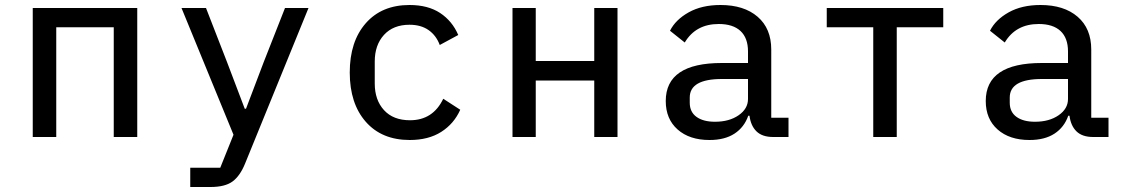

<svg xmlns="http://www.w3.org/2000/svg" viewBox="-20 -548 4520 768"><path d="M111 -516H529V0H435V-439H205V0H111Z M1120 -516H1214L960 107Q940 156 910 178Q880 200 822 200H741V123H861L914 -9L706 -516H804L888 -300L959 -113H964L1035 -300Z M1379 -258Q1379 -382 1443 -455Q1507 -528 1618 -528Q1692 -528 1740.5 -496Q1789 -464 1813 -408L1739 -368Q1725 -406 1694.5 -427.5Q1664 -449 1618 -449Q1553 -449 1516 -408.5Q1479 -368 1479 -302V-214Q1479 -148 1516 -107.5Q1553 -67 1620 -67Q1712 -67 1753 -153L1821 -109Q1796 -53 1745 -20.5Q1694 12 1619 12Q1507 12 1443 -61Q1379 -134 1379 -258Z M2030 -516H2123V-304H2357V-516H2450V0H2357V-226H2123V0H2030Z M2978 -85H2973Q2957 -39 2918 -13.5Q2879 12 2818 12Q2738 12 2690.5 -30Q2643 -72 2643 -144Q2643 -296 2867 -296H2972V-342Q2972 -396 2942 -424Q2912 -452 2855 -452Q2763 -452 2719 -378L2660 -425Q2682 -469 2734.5 -498.5Q2787 -528 2862 -528Q2956 -528 3010.5 -481Q3065 -434 3065 -350V-77H3134V0H3073Q3029 0 3006 -22.5Q2983 -45 2978 -85ZM2840 -61Q2897 -61 2934.5 -87Q2972 -113 2972 -152V-232H2868Q2739 -232 2739 -158V-137Q2739 -100 2766 -80.5Q2793 -61 2840 -61Z M3473 -439H3287V-516H3753V-439H3567V0H3473Z M4258 -85H4253Q4237 -39 4198 -13.5Q4159 12 4098 12Q4018 12 3970.5 -30Q3923 -72 3923 -144Q3923 -296 4147 -296H4252V-342Q4252 -396 4222 -424Q4192 -452 4135 -452Q4043 -452 3999 -378L3940 -425Q3962 -469 4014.5 -498.5Q4067 -528 4142 -528Q4236 -528 4290.5 -481Q4345 -434 4345 -350V-77H4414V0H4353Q4309 0 4286 -22.5Q4263 -45 4258 -85ZM4120 -61Q4177 -61 4214.5 -87Q4252 -113 4252 -152V-232H4148Q4019 -232 4019 -158V-137Q4019 -100 4046 -80.5Q4073 -61 4120 -61Z"/></svg>

Font: Writer
Style: Regular
Weight: 400
Monospace: yes
Designer: Mike Abbink, Paul van der Laan, Pieter van Rosmalen
Foundry: Bold Monday
Version: Version 2.001 2020